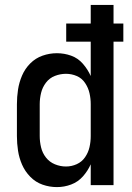

<svg xmlns="http://www.w3.org/2000/svg" viewBox="-20 -755 540 783"><path d="M212 8Q242 8 270 -2.5Q298 -13 318 -35.5Q338 -58 350 -85V0H443V-585H483V-659H443V-735H350V-659H250V-585H350V-445Q338 -472 318 -495Q298 -518 270 -528Q242 -538 212 -538Q182 -538 153.5 -528Q125 -518 103.5 -496.5Q82 -475 70 -447Q58 -419 53.5 -389.5Q49 -360 49 -330V-200Q49 -170 53.5 -140.5Q58 -111 70 -83.5Q82 -56 103.5 -34Q125 -12 153.5 -2Q182 8 212 8ZM249 -76Q226 -76 204 -85Q182 -94 167.5 -112.5Q153 -131 147.5 -154Q142 -177 142 -200V-330Q142 -353 147.5 -376Q153 -399 167.5 -418Q182 -437 204 -445.5Q226 -454 249 -454Q272 -454 293 -445Q314 -436 327 -416.5Q340 -397 345 -375Q350 -353 350 -330V-200Q350 -177 345 -155Q340 -133 327 -114Q314 -95 293 -85.5Q272 -76 249 -76Z"/></svg>

Font: Iosevka SS08 Medium
Style: Regular
Weight: 500
Monospace: yes
Designer: Belleve Invis
Foundry: Belleve Invis
Version: Version 3.4.3; ttfautohint (v1.8.3)